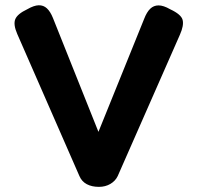

<svg xmlns="http://www.w3.org/2000/svg" viewBox="-20 -718 767 747"><path d="M365 9Q337 9 317.5 -1.5Q298 -12 289 -33L47 -586Q31 -623 39.5 -643.5Q48 -664 86 -682Q112 -697 130.5 -697.5Q149 -698 162.5 -685.5Q176 -673 186 -648L363 -205L541 -645Q551 -671 564.5 -684Q578 -697 597 -697Q616 -697 642 -682Q685 -662 690.5 -640.5Q696 -619 680 -583L438 -33Q429 -14 409.5 -2.5Q390 9 365 9Z"/></svg>

Font: Fredoka Light SemiBold
Style: Regular
Weight: 600
Version: Version 2.001